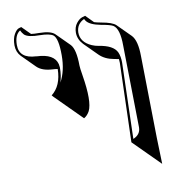

<svg xmlns="http://www.w3.org/2000/svg" viewBox="-77 -629 756 818"><g transform="rotate(-10 300.5 -220.0)"><path d="M151.9 -243.2 146 -250Q189.5 -283.7 190.9 -356Q180.2 -357.9 168.5 -358.4Q124 -360.8 102.1 -382.3L45.4 -439Q27.3 -458 26.9 -486.8Q26.9 -516.6 37.4 -534.9Q47.9 -553.2 58.6 -556.2L68.8 -559.1L105 -522.9Q117.2 -521 140.1 -521Q189.9 -520.5 207 -503.4L263.7 -446.8Q284.2 -424.8 284.7 -354.5Q284.7 -344.7 290.5 -309.6Q309.1 -195.8 289.6 -156.2Q279.8 -138.2 265.1 -129.9L208.5 -186.5ZM445.8 5.9 456.1 -335.9Q456.1 -345.2 455.1 -352.5Q445.8 -354.5 434.6 -356.4Q396 -363.3 372.6 -386.2L315.9 -442.9Q294.4 -465.8 293.9 -494.1Q293.9 -519 306.6 -535.2Q319.3 -551.3 332 -555.2L345.2 -559.1L377.9 -525.9Q388.2 -522.5 407.2 -519Q455.6 -510.7 470.2 -496.1L526.9 -439.5Q549.3 -415.5 549.8 -349.6L555.7 5.4L559.1 119.1L502.4 62.5ZM456.5 -6.8Q488.3 -20 488.8 -50.8L482.9 -405.8Q482.9 -479 456.5 -495.6Q443.8 -502.9 405.3 -509.3Q356.9 -518.6 343.3 -538.1Q340.3 -542.5 338.4 -546.4Q305.2 -530.8 304.2 -494.1Q304.2 -451.7 351.1 -431.2Q364.7 -425.3 379.4 -422.9Q441.9 -413.6 457.5 -380.9Q465.8 -362.3 465.8 -335.9ZM191.9 -296.9Q217.8 -343.8 217.8 -411.1Q217.8 -483.9 198.2 -499.5Q182.6 -510.7 140.1 -511.2Q90.8 -511.2 74.7 -525.9Q66.4 -534.7 61.5 -545.9Q37.1 -530.3 37.1 -486.8Q37.1 -428.2 110.4 -425.3Q111.8 -425.3 112.3 -424.8Q187.5 -421.9 199.2 -375.5Q200.7 -368.2 201.2 -360.8Q200.7 -323.2 191.9 -296.9Z"/></g></svg>

Font: Linux Biolinum Shadow O
Style: Regular
Weight: 400
Designer: Philipp H. Poll
Foundry: Philipp H. Poll
Version: Version 1.0.4